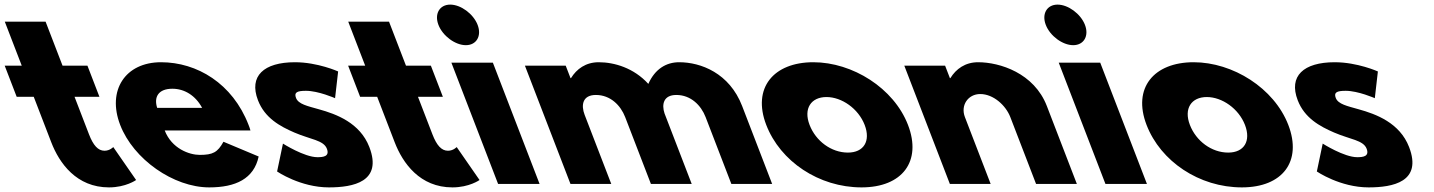

<svg xmlns="http://www.w3.org/2000/svg" viewBox="-202 -798 6223 833"><path d="M-107.6 -513H-181.6L-129.6 -378H-55.6L20.3 -181C55.3 -90 129.8 15 270.8 15C343.8 15 388.5 -17 388.5 -17L289.4 -160C289.4 -160 274.5 -144 251.5 -144C223.5 -144 202.7 -167 184.2 -215L121.4 -378H229.4L177.4 -513H69.4L-4.2 -704H-181.2Z M884.6 -232C883.3 -238 879.1 -249 876.4 -256C807 -436 652.6 -528 496.6 -528C341.6 -528 261.6 -406 319.4 -256C376.8 -107 550.8 15 705.8 15C819.8 15 899.5 -22 920.2 -119L767.5 -183C742.2 -137 721.5 -126 664.5 -126C619.5 -126 543.1 -153 512.6 -232ZM479.9 -330C464.8 -377 484.9 -413 545.9 -413C597.9 -413 646.1 -384 674.9 -330Z M1077.6 -528C942.6 -528 876.7 -468 917.2 -363C946.8 -286 1012.7 -250 1075.1 -223C1144.6 -193 1201.8 -190 1216.1 -153C1229.2 -119 1200.3 -116 1175.3 -116C1118.3 -116 1025.6 -175 1025.6 -175L1000.2 -54C1000.2 -54 1100.8 15 1224.8 15C1329.8 15 1458.5 -9 1400.4 -160C1359.9 -265 1257.3 -303 1181.2 -324C1131.8 -338 1092.7 -346 1082.3 -373C1073.1 -397 1086.4 -404 1125.4 -404C1179.4 -404 1251.7 -372 1251.7 -372L1265 -488C1265 -488 1176.6 -528 1077.6 -528Z M1382.4 -513H1308.4L1360.4 -378H1434.4L1510.3 -181C1545.3 -90 1619.8 15 1760.8 15C1833.8 15 1878.5 -17 1878.5 -17L1779.4 -160C1779.4 -160 1764.5 -144 1741.5 -144C1713.5 -144 1692.7 -167 1674.2 -215L1611.4 -378H1719.4L1667.4 -513H1559.4L1485.8 -704H1308.8Z M1959 0H2139L1936.4 -526H1756.4ZM1700.2 -690C1718.7 -642 1773.1 -602 1819.1 -602C1865.1 -602 1888.7 -642 1870.2 -690C1851.7 -738 1797.3 -778 1751.3 -778C1705.3 -778 1681.7 -738 1700.2 -690Z M2273 0H2450L2334.4 -300C2318.6 -341 2324.3 -386 2383.3 -386C2446.3 -386 2490.6 -341 2510.3 -290L2622 0H2799L2681.1 -306C2668.1 -345 2676.3 -386 2732.3 -386C2795.3 -386 2839.6 -341 2859.3 -290L2971 0H3148L3017.8 -338C2962.7 -481 2838.6 -528 2744.6 -528C2688.6 -528 2639.8 -499 2610.8 -434C2548.2 -503 2463.6 -528 2395.6 -528C2339.6 -528 2299.8 -499 2275.2 -459H2273.2L2252.4 -513H2075.4Z M3122.4 -256C3183.2 -98 3350.8 15 3535.8 15C3712.8 15 3798.2 -98 3737.4 -256C3675.7 -416 3496.6 -528 3326.6 -528C3153.6 -528 3060.7 -416 3122.4 -256ZM3310.4 -256C3283 -327 3316.8 -377 3383.8 -377C3449.8 -377 3522 -327 3549.4 -256C3576.3 -186 3545.6 -136 3476.6 -136C3404.6 -136 3337.3 -186 3310.4 -256Z M3919 0H4096L3984.3 -290C3964.6 -341 3997.8 -390 4050.8 -390C4107.8 -390 4161.6 -341 4181.3 -290L4293 0H4470L4339.8 -338C4284.7 -481 4135.6 -528 4041.6 -528C3985.6 -528 3945.8 -499 3921.2 -459H3919.2L3898.4 -513H3721.4Z M4594 0H4774L4571.4 -526H4391.4ZM4335.2 -690C4353.7 -642 4408.1 -602 4454.1 -602C4500.1 -602 4523.7 -642 4505.2 -690C4486.7 -738 4432.3 -778 4386.3 -778C4340.3 -778 4316.7 -738 4335.2 -690Z M4772.4 -256C4833.2 -98 5000.8 15 5185.8 15C5362.8 15 5448.2 -98 5387.4 -256C5325.7 -416 5146.6 -528 4976.6 -528C4803.6 -528 4710.7 -416 4772.4 -256ZM4960.4 -256C4933 -327 4966.8 -377 5033.8 -377C5099.8 -377 5172 -327 5199.4 -256C5226.3 -186 5195.6 -136 5126.6 -136C5054.6 -136 4987.3 -186 4960.4 -256Z M5588.6 -528C5453.6 -528 5387.7 -468 5428.2 -363C5457.8 -286 5523.7 -250 5586.1 -223C5655.6 -193 5712.8 -190 5727.1 -153C5740.2 -119 5711.3 -116 5686.3 -116C5629.3 -116 5536.6 -175 5536.6 -175L5511.2 -54C5511.2 -54 5611.8 15 5735.8 15C5840.8 15 5969.5 -9 5911.4 -160C5870.9 -265 5768.3 -303 5692.2 -324C5642.8 -338 5603.7 -346 5593.3 -373C5584.1 -397 5597.4 -404 5636.4 -404C5690.4 -404 5762.7 -372 5762.7 -372L5776 -488C5776 -488 5687.6 -528 5588.6 -528Z"/></svg>

Font: Hussar
Style: BdOpOblFour
Weight: 700
Foundry: Cannot Into Space Fonts
Version: Version 2.00